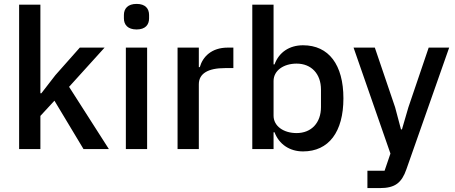

<svg xmlns="http://www.w3.org/2000/svg" viewBox="-20 -764 2334 984"><path d="M78 -740H187V-286H192L264 -379L389 -520H516L334 -319L538 0H408L259 -248L187 -170V0H78Z M680 -613C635 -613 615 -637 615 -670V-687C615 -720 635 -744 680 -744C725 -744 744 -720 744 -687V-670C744 -637 725 -613 680 -613ZM625 -520H734V0H625Z M890 0V-520H999V-420H1004C1019 -473 1064 -520 1147 -520H1176V-415H1133C1046 -415 999 -387 999 -332V0Z M1273 -740H1382V-434H1387C1410 -497 1464 -532 1533 -532C1665 -532 1740 -432 1740 -260C1740 -88 1665 12 1533 12C1464 12 1410 -25 1387 -86H1382V0H1273ZM1500 -82C1576 -82 1625 -135 1625 -215V-305C1625 -385 1576 -438 1500 -438C1433 -438 1382 -402 1382 -349V-171C1382 -118 1433 -82 1500 -82Z M2177 -520H2282L2063 103C2051 138 2036 162 2016 177C1995 193 1966 200 1926 200H1863V111H1951L1981 23L1792 -520H1901L2005 -214L2035 -101H2040L2073 -214Z"/></svg>

Font: Plexus Sans Medium
Style: Regular
Weight: 500
Version: Version 2.001;PS 002.001;hotconv 1.0.70;makeotf.lib2.5.58329